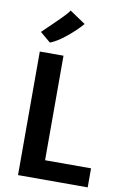

<svg xmlns="http://www.w3.org/2000/svg" viewBox="-107 -1076 746 1137"><g transform="rotate(10 266.0 -507.0)"><path d="M85 0V-743H227.5V-114.5H504V0ZM134.5 -805.5 71.5 -858.5Q74.5 -861.5 90.2 -876.5Q106 -891.5 127 -912Q148 -932.5 169.5 -953.8Q191 -975 205.8 -991.8Q220.5 -1008.5 222.5 -1014L318 -949.5Q301.5 -930 278.2 -907.8Q255 -885.5 229.2 -864.5Q203.5 -843.5 178.8 -828Q154 -812.5 134.5 -805.5Z"/></g></svg>

Font: Merriweather Sans SemiBold
Style: Regular
Weight: 600
Designer: Eben Sorkin
Foundry: Eben Sorkin
Version: Version 2.001